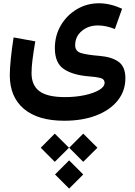

<svg xmlns="http://www.w3.org/2000/svg" viewBox="-20 -504 809 1150"><path d="M394.5 380.9 478.5 296.4 563.5 380.9 478.5 465.3ZM224.1 380.9 308.1 296.4 393.1 380.9 308.1 465.3ZM309.6 541 394 456.5 478.5 541 394 625.5ZM711.4 -451.7 668 -330.1Q614.7 -351.6 566.4 -351.6Q508.8 -351.6 469.5 -318.1Q430.2 -284.7 430.2 -233.4Q430.2 -197.8 463.6 -186.8Q497.1 -175.8 579.6 -168.9Q650.9 -162.6 690.9 -133.3Q731 -104 731 -35.6Q731 41 684.8 98.4Q638.7 155.8 556.2 187.5Q473.6 219.2 364.7 219.2Q207.5 219.2 123 147.9Q38.6 76.7 38.6 -54.2Q38.6 -91.8 44.9 -154.1Q51.3 -216.3 61.5 -279.8L191.4 -256.3Q179.7 -188 174.3 -143.8Q168.9 -99.6 168.9 -66.4Q168.9 7.3 216.6 42.5Q264.2 77.6 368.7 77.6Q433.6 77.6 487.5 65.9Q541.5 54.2 574 34.9Q606.4 15.6 606.4 -7.8Q606.4 -30.8 579.8 -37.4Q553.2 -43.9 514.6 -46.4Q415.5 -54.2 362.1 -90.6Q308.6 -127 308.6 -215.3Q308.6 -291 344.2 -351.8Q379.9 -412.6 439.9 -448.5Q500 -484.4 573.2 -484.4Q639.2 -484.4 711.4 -451.7Z"/></svg>

Font: Estedad-FD Bold
Style: Regular
Weight: 700
Designer: Amin Abedi
Version: Version 7.3